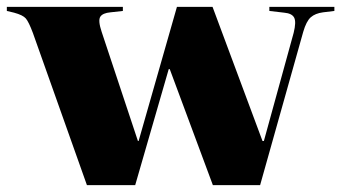

<svg xmlns="http://www.w3.org/2000/svg" viewBox="-28 -541 997 561"><path d="M226 0 68 -445Q56 -477 47.5 -487Q39 -497 13 -504L-8 -509V-521H331V-509L295 -505Q272 -503 265 -492Q258 -481 269 -448L375 -129H377L489 -521H593L739 -129H743L830 -445Q838 -477 831.5 -489.5Q825 -502 802 -504L759 -509V-521H949V-509L916 -505Q893 -502 880 -490.5Q867 -479 858 -448L732 0H594L468 -339H465L367 0Z"/></svg>

Font: Literata 72pt ExtraBold
Style: Regular
Weight: 800
Designer: Latin by Veronika Burian and Jose Scaglione. Greek by Irene Vlachou. Cyrillic by Vera Evstafieva.
Foundry: TypeTogether
Version: Version 3.002